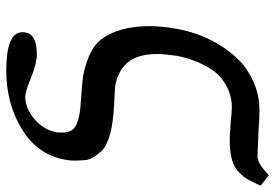

<svg xmlns="http://www.w3.org/2000/svg" viewBox="-156 -556 899 628"><g transform="rotate(90 294.0 -242.5)"><path d="M74.2 -367.2Q80.1 -401.4 91.6 -435.3Q103 -469.2 125.5 -507.1Q147.9 -544.9 177 -574Q206.1 -603 249 -622.1Q292 -641.1 342.8 -641.1Q369.6 -641.1 405.8 -638.2Q489.7 -635.3 492.2 -634.8Q516.1 -634.8 553.2 -671.9L587.9 -645Q575.7 -618.2 568.4 -604.5Q561 -590.8 544.4 -574.5Q527.8 -558.1 502.4 -551Q477.1 -543.9 439 -543.9Q430.2 -543.9 420.7 -544.4Q411.1 -544.9 399.7 -545.9Q388.2 -546.9 381.8 -546.9Q345.7 -550.8 331.1 -550.8Q277.8 -550.8 233.9 -514.2Q209 -493.2 189.9 -453.1Q170.9 -413.1 163.1 -371.1Q157.2 -329.1 157.2 -308.1Q157.2 -247.1 181.2 -214.8Q196.3 -193.8 220.7 -182.4Q245.1 -170.9 265.6 -168.9Q286.1 -167 319.8 -166Q439 -160.2 474.1 -125Q501 -95.2 503.9 -74.2Q505.9 -46.4 505.9 -36.1Q505.9 -19.5 502.9 -5.9Q486.8 85 402.8 136Q318.8 187 211.9 187Q85.9 187 85.9 134.8Q85.9 127 86.9 124Q92.8 86.9 159.2 86.9Q186 86.9 234.9 106Q280.8 125 295.9 125Q334 125 369.4 95.5Q404.8 65.9 413.1 22.9Q414.1 16.1 414.1 3.9Q414.1 -15.1 406.5 -27.1Q398.9 -39.1 382.1 -44.9Q365.2 -50.8 351.6 -53Q337.9 -55.2 311 -57.1Q264.2 -60.1 235.6 -63.5Q207 -66.9 168.5 -82Q129.9 -97.2 109.9 -123Q65.9 -180.2 65.9 -282.2Q66.4 -323.2 74.2 -367.2Z"/></g></svg>

Font: Linux Libertine O
Style: Semibold Italic
Weight: 600
Italic angle: -11.5°
Designer: Philipp H. Poll
Foundry: Philipp H. Poll
Version: Version 5.1.2